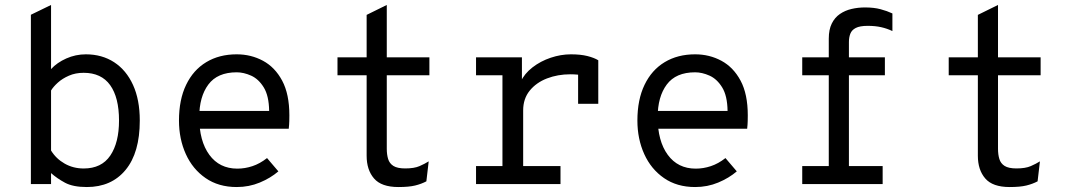

<svg xmlns="http://www.w3.org/2000/svg" viewBox="-20 -742 4352 774"><path d="M330 12Q274.4 12 242.1 -5.4Q209.8 -22.8 185.8 -44.2V0H104.5V-682.5L185.8 -722V-463.5Q209.8 -489.6 247.2 -506.3Q284.8 -523 326 -523Q391.2 -523 440.2 -491.1Q489.1 -459.2 516.3 -399.5Q543.5 -339.8 543.5 -256Q543.5 -126.5 486.4 -57.2Q429.4 12 330 12ZM317.2 -62.8Q389.5 -62.8 424.6 -114.9Q459.8 -167 459.8 -256Q459.8 -349 424.1 -398.8Q388.4 -448.5 317.2 -448.5Q284.1 -448.5 257.8 -436.9Q231.4 -425.4 213.2 -408.9Q195 -392.5 185.8 -377.2V-135.2Q206 -102.2 240.6 -82.5Q275.2 -62.8 317.2 -62.8Z M934.2 12Q860.9 12 808.8 -24.1Q756.6 -60.1 729.1 -120.9Q701.5 -181.8 701.5 -256Q701.5 -340.5 730.4 -400.2Q759.2 -460 811.6 -491.5Q863.9 -523 934.2 -523Q992 -523 1040.2 -497Q1088.5 -471 1117.5 -416.8Q1146.5 -362.5 1146.5 -277.2Q1146.5 -267.9 1146.2 -254.1Q1145.9 -240.2 1144 -223H765.5V-294.8H1065Q1064.1 -356 1043.2 -389.8Q1022.4 -423.6 992.3 -437.1Q962.2 -450.5 934.2 -450.5Q856.6 -450.5 819.9 -401.2Q783.2 -352 783.2 -269.2Q783.2 -173.5 823.9 -117.9Q864.6 -62.2 936.8 -62.2Q967.4 -62.2 997.5 -72.2Q1027.6 -82.1 1056.5 -104.8L1102.2 -51.2Q1070.6 -24.1 1027.3 -6.1Q984 12 934.2 12Z M1586.2 12Q1517.5 12 1487.8 -22.6Q1458 -57.1 1458 -114.2V-438.5H1340.5V-511H1458V-682L1539.2 -722V-511H1711V-438.5H1539.2V-142.2Q1539.2 -119.1 1544.6 -101.2Q1550 -83.2 1565.9 -73.1Q1581.9 -63 1613.5 -63Q1649.9 -63 1671.3 -72.4Q1692.8 -81.8 1708.2 -91.5L1698.8 -11Q1678.8 -0.4 1653.6 5.8Q1628.5 12 1586.2 12Z M1899 0V-72.5H2005.5V-438.5H1899V-511H2084V-396.5L2078 -410.8Q2093.9 -445.2 2126.6 -470.4Q2159.2 -495.6 2200.1 -509.3Q2241 -523 2281.5 -523Q2320.4 -523 2348 -516.1Q2375.6 -509.1 2391.8 -499V-323.5H2310.5V-474.8L2335.5 -436Q2322.8 -439.6 2308.7 -441.1Q2294.6 -442.5 2279 -442.5Q2228.4 -442.5 2185 -425.8Q2141.6 -409 2115.3 -376.5Q2089 -344 2089 -296.8V-72.5H2239.5V0Z M2782.2 12Q2708.9 12 2656.8 -24.1Q2604.6 -60.1 2577.1 -120.9Q2549.5 -181.8 2549.5 -256Q2549.5 -340.5 2578.4 -400.2Q2607.2 -460 2659.6 -491.5Q2711.9 -523 2782.2 -523Q2840 -523 2888.2 -497Q2936.5 -471 2965.5 -416.8Q2994.5 -362.5 2994.5 -277.2Q2994.5 -267.9 2994.2 -254.1Q2993.9 -240.2 2992 -223H2613.5V-294.8H2913Q2912.1 -356 2891.2 -389.8Q2870.4 -423.6 2840.3 -437.1Q2810.2 -450.5 2782.2 -450.5Q2704.6 -450.5 2667.9 -401.2Q2631.2 -352 2631.2 -269.2Q2631.2 -173.5 2671.9 -117.9Q2712.6 -62.2 2784.8 -62.2Q2815.4 -62.2 2845.5 -72.2Q2875.6 -82.1 2904.5 -104.8L2950.2 -51.2Q2918.6 -24.1 2875.3 -6.1Q2832 12 2782.2 12Z M3321 0V-438.5H3214V-511H3321V-586.2Q3321 -622.9 3333.1 -647.1Q3345.1 -671.4 3365.9 -685.6Q3386.8 -699.9 3412.8 -705.9Q3438.9 -712 3466.8 -712Q3503.1 -712 3529.6 -704.9Q3556 -697.9 3577.5 -687.8V-616.8Q3555.8 -627.1 3532.2 -632.4Q3508.6 -637.8 3478.2 -637.8Q3445.9 -637.8 3429.6 -629.2Q3413.4 -620.8 3407.8 -605.9Q3402.2 -591.1 3402.2 -572.5V-511H3547.2V-438.5H3402.2V0ZM3214 0V-72.5H3538.2V0Z M4050.2 12Q3981.5 12 3951.8 -22.6Q3922 -57.1 3922 -114.2V-438.5H3804.5V-511H3922V-682L4003.2 -722V-511H4175V-438.5H4003.2V-142.2Q4003.2 -119.1 4008.6 -101.2Q4014 -83.2 4029.9 -73.1Q4045.9 -63 4077.5 -63Q4113.9 -63 4135.3 -72.4Q4156.8 -81.8 4172.2 -91.5L4162.8 -11Q4142.8 -0.4 4117.6 5.8Q4092.5 12 4050.2 12Z"/></svg>

Font: Overpass Mono Light
Style: Regular
Weight: 300
Monospace: yes
Designer: Delve Withrington, Dave Bailey
Foundry: Delve Fonts LLC
Version: Version 4.000